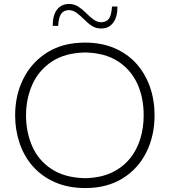

<svg xmlns="http://www.w3.org/2000/svg" viewBox="-20 -943 860 973"><path d="M413.3 10C485.2 10 547.6 -6.2 600 -38.1C652.4 -70 692.9 -114.3 721 -170C749 -225.7 763.3 -288.6 763.3 -358.6C763.3 -409.5 755.7 -457.6 740 -502.4C724.3 -546.7 701.9 -585.7 671.9 -619.5C641.9 -653.3 604.8 -679.5 561 -698.6C517.1 -717.6 467.1 -727.1 411 -727.1C337.1 -727.1 274.3 -711 221.4 -678.6C168.6 -645.7 127.6 -601.9 99.5 -546.2C71 -490.5 56.7 -427.6 56.7 -358.6C56.7 -308.6 64.3 -261.4 79.5 -217.1C94.3 -172.9 117.1 -133.3 147.1 -99.5C177.1 -65.7 214.3 -39 258.6 -19.5C302.9 0 354.8 10 413.3 10ZM411.4 -40C342.4 -41.4 285.7 -57.1 241.4 -86.2C197.1 -115.2 164.3 -153.8 143.3 -201.9C122.4 -249.5 111.9 -301.9 111.9 -358.6C111.9 -415.2 122.9 -467.6 144.3 -515.7C165.7 -563.3 199 -601.9 243.3 -631.4C287.6 -660.5 343.3 -675.7 411.4 -677.1C477.1 -675.7 531.9 -661.4 576.2 -633.3C620 -605.2 652.9 -567.6 675.2 -520.5C697.1 -472.9 708.1 -419 708.1 -358.6C708.1 -317.1 702.4 -277.1 691 -239.5C679.5 -201.9 661.9 -168.1 637.6 -138.6C613.3 -109 582.9 -85.7 545.7 -68.1C508.1 -50.5 463.3 -41 411.4 -40ZM492.4 -798.6C518.6 -798.6 538.6 -808.1 553.3 -827.6C568.1 -846.7 575.2 -874.3 575.2 -910H547.6C545.7 -881.9 541 -861.9 533.3 -850C525.2 -837.6 511.9 -831 493.3 -830C478.6 -830.5 464.8 -835.7 452.4 -845.2C440 -854.3 428.1 -865.2 416.2 -877.1C404.3 -889 391.4 -900 377.6 -909C363.8 -918.1 348.1 -922.9 330 -922.9C303.8 -922.9 283.8 -913.3 269 -894.3C254.3 -875.2 247.1 -847.6 247.1 -811.9H274.8C276.2 -840 281.4 -860.5 289.5 -872.4C297.6 -884.3 310.5 -891 328.6 -891.9C343.3 -891.4 357.1 -886.7 369.5 -877.1C381.9 -867.6 394.3 -856.7 406.2 -844.8C418.1 -832.4 431 -821.4 444.8 -812.4C458.6 -803.3 474.3 -798.6 492.4 -798.6Z"/></svg>

Font: Pinar Light
Style: Regular
Weight: 300
Designer: Amin Abedi
Version: Version 2.00;September 9, 2021;FontCreator 13.0.0.2683 64-bi